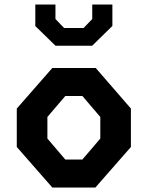

<svg xmlns="http://www.w3.org/2000/svg" viewBox="-20 -838 660 858"><path d="M55 -181.2V-352.9L213.8 -534.2H407.8L565 -352.9V-181.2L406.2 0H213.8ZM348.2 -125.2 428.2 -218.8V-315.4L348.2 -408.9H271.8L191.8 -315.4V-218.8L271.8 -125.2ZM137.8 -721.5V-817.7H227.8V-753L266.5 -712.9H353.5L392.2 -753V-817.7H482.2V-722L391.8 -633.5H228.2Z"/></svg>

Font: Monaspace Krypton Var
Style: Regular
Weight: 400
Designer: Riley Cran and the Lettermatic Team
Version: Version 1.101 (Monaspace Krypton Var)